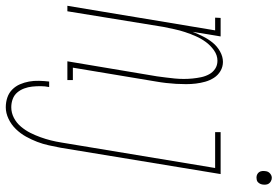

<svg xmlns="http://www.w3.org/2000/svg" viewBox="-192 -579 960 664"><g transform="rotate(90 288.0 -247.0)"><path d="M-24 0 61 -511H17L18 -530H82L66 -433Q73 -451 82 -469Q91 -487 103.5 -502.5Q116 -518 134 -528Q152 -538 170 -538Q187 -538 201.5 -529.5Q216 -521 225 -507Q234 -493 238.5 -477Q243 -461 245 -444.5Q247 -428 247 -410.5Q247 -393 246 -376Q245 -359 243 -341.5Q241 -324 238 -307L190 -19H233V0H168L220 -310Q222 -325 224 -340.5Q226 -356 227.5 -371.5Q229 -387 229 -402.5Q229 -418 227.5 -433Q226 -448 223 -462.5Q220 -477 213 -490Q206 -503 194 -511Q182 -519 166 -519Q147 -519 130 -507Q113 -495 101 -478.5Q89 -462 81 -443.5Q73 -425 67 -407Q61 -389 57 -370Q53 -351 49 -332L-5 0ZM570 -654Q564 -654 559 -656.5Q554 -659 551 -663.5Q548 -668 547.5 -674Q547 -680 548 -686Q549 -695 556 -701Q563 -707 571 -707Q577 -707 582.5 -704Q588 -701 591 -696.5Q594 -692 594.5 -686Q595 -680 594 -674Q593 -669 591 -665.5Q589 -662 586 -659Q583 -656 578.5 -655Q574 -654 570 -654ZM327 213Q309 213 293 207.5Q277 202 265.5 190.5Q254 179 247.5 164Q241 149 238 132.5Q235 116 235.5 98Q236 80 238 63H257Q254 78 254 93Q254 108 255.5 122Q257 136 262 149.5Q267 163 276 173.5Q285 184 298.5 189Q312 194 327 194Q346 194 363.5 185Q381 176 394 160.5Q407 145 415.5 128Q424 111 430.5 93Q437 75 441.5 57Q446 39 449 20L537 -511H413V-530H558L467 23Q463 44 458.5 64.5Q454 85 446.5 104.5Q439 124 428.5 143Q418 162 402.5 178Q387 194 367 203.5Q347 213 327 213Z"/></g></svg>

Font: Iosevka Curly Slab ThEx
Style: Italic
Weight: 100
Width: 7
Italic angle: -9°
Monospace: yes
Designer: Belleve Invis
Foundry: Belleve Invis
Version: Version 11.1.0; ttfautohint (v1.8.3)